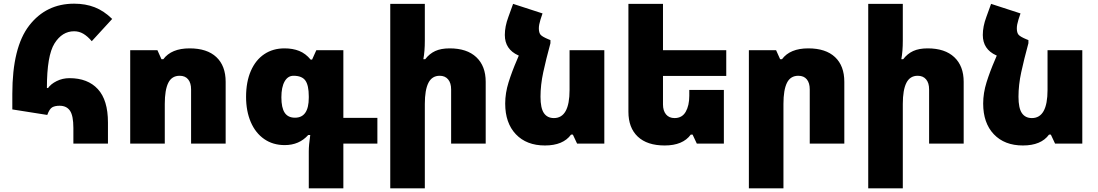

<svg xmlns="http://www.w3.org/2000/svg" viewBox="-20 -781 5972 1044"><path d="M379 -85Q379 -152 360.5 -179Q342 -206 304 -206Q279 -206 264 -197.5Q249 -189 237 -156L47 -186V-270Q47 -524 139 -642.5Q231 -761 383 -761Q445 -761 495 -741.5Q545 -722 590 -678L479 -557Q456 -584 433 -597.5Q410 -611 383 -611Q318 -611 276.5 -545Q235 -479 235 -303L241 -302Q256 -324 288 -340Q320 -356 358 -356Q457 -356 512 -296.5Q567 -237 567 -115V0H379Z M688 -508H836L858 -459H868Q912 -518 1011 -518Q1106 -518 1156.5 -470.5Q1207 -423 1207 -336V0H1019V-295Q1019 -330 1003 -349.5Q987 -369 957 -369Q914 -369 895 -330.5Q876 -292 876 -216V0H688Z M1659 42Q1659 8 1667 -47H1656Q1607 8 1528 8Q1464 8 1416.5 -25Q1369 -58 1343.5 -117.5Q1318 -177 1318 -254Q1318 -336 1344 -395.5Q1370 -455 1417 -486.5Q1464 -518 1527 -518Q1572 -518 1607 -504Q1642 -490 1669 -457H1677L1700 -508H1847V-140H2032V0H1847V243H1659ZM1659 -250V-257Q1659 -317 1640.5 -343Q1622 -369 1576 -369Q1545 -369 1527.5 -338Q1510 -307 1510 -252Q1510 -195 1528 -168Q1546 -141 1584 -141Q1659 -141 1659 -250Z M2290 -560Q2290 -502 2282 -459H2292Q2315 -489 2346.5 -503.5Q2378 -518 2425 -518Q2519 -518 2570 -470Q2621 -422 2621 -336V0H2433V-295Q2433 -330 2416.5 -349.5Q2400 -369 2371 -369Q2329 -369 2309.5 -330.5Q2290 -292 2290 -216V243H2102V-760H2290Z M3266 -508V0H3118L3095 -49H3085Q3042 10 2943 10Q2843 10 2785 -51Q2727 -112 2727 -218Q2727 -275 2745.5 -334Q2764 -393 2791 -455L2801 -479L2798 -480Q2725 -513 2725 -591Q2725 -637 2744 -688L2770 -760L2930 -708L2919 -675Q2910 -646 2910 -627Q2910 -603 2919.5 -592Q2929 -581 2963 -567L2973 -563V-546Q2949 -458 2934 -388.5Q2919 -319 2919 -255Q2919 -193 2937.5 -166Q2956 -139 2992 -139Q3077 -139 3077 -292V-508Z M3585 -368V-213Q3585 -179 3601.5 -159Q3618 -139 3648 -139Q3689 -139 3708.5 -173Q3728 -207 3728 -260V-292H3916V0H3769L3746 -49H3736Q3693 10 3594 10Q3499 10 3448 -38Q3397 -86 3397 -173V-760H3585V-508H3929V-368Z M4052 -508H4200L4222 -459H4232Q4276 -518 4375 -518Q4470 -518 4520.5 -470.5Q4571 -423 4571 -336V0H4383V-295Q4383 -330 4367 -349.5Q4351 -369 4321 -369Q4278 -369 4259 -330.5Q4240 -292 4240 -216V243H4052Z M4889 -560Q4889 -502 4881 -459H4891Q4914 -489 4945.5 -503.5Q4977 -518 5024 -518Q5118 -518 5169 -470Q5220 -422 5220 -336V0H5032V-295Q5032 -330 5015.5 -349.5Q4999 -369 4970 -369Q4928 -369 4908.5 -330.5Q4889 -292 4889 -216V243H4701V-760H4889Z M5865 -508V0H5717L5694 -49H5684Q5641 10 5542 10Q5442 10 5384 -51Q5326 -112 5326 -218Q5326 -275 5344.5 -334Q5363 -393 5390 -455L5400 -479L5397 -480Q5324 -513 5324 -591Q5324 -637 5343 -688L5369 -760L5529 -708L5518 -675Q5509 -646 5509 -627Q5509 -603 5518.5 -592Q5528 -581 5562 -567L5572 -563V-546Q5548 -458 5533 -388.5Q5518 -319 5518 -255Q5518 -193 5536.5 -166Q5555 -139 5591 -139Q5676 -139 5676 -292V-508Z"/></svg>

Font: Noto Sans Armenian Black
Style: Regular
Weight: 900
Designer: Monotype Design team
Foundry: Monotype Imaging Inc.
Version: Version 1.000